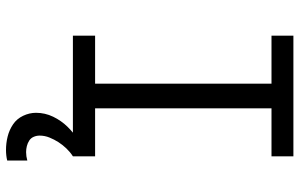

<svg xmlns="http://www.w3.org/2000/svg" viewBox="-199 -576 998 640"><g transform="rotate(90 300.0 -256.0)"><path d="M99 0V-74H259V-662H99V-735H501V-662H341V-74H501V0ZM480 223Q457 223 435 217.5Q413 212 394.5 199.5Q376 187 366 166Q356 145 356 123Q356 93 369 66Q382 39 402.5 18Q423 -3 448 -18.5Q473 -34 501 -44V0Q487 9 475 21.5Q463 34 454 48Q445 62 438.5 78Q432 94 432 111Q432 121 436 130.5Q440 140 448.5 145.5Q457 151 467 153.5Q477 156 487 156Q494 156 501 155Q508 154 515 152V219Q507 221 498 222Q489 223 480 223Z"/></g></svg>

Font: Iosevka Extended
Style: Regular
Weight: 400
Width: 7
Monospace: yes
Designer: Belleve Invis
Foundry: Belleve Invis
Version: Version 32.5.0; ttfautohint (v1.8.4)